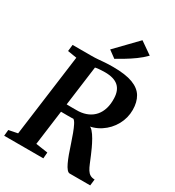

<svg xmlns="http://www.w3.org/2000/svg" viewBox="-231 -1132 1150 1264"><g transform="rotate(30 343.5 -500.0)"><path d="M0.6 0 5 -46.1 72.3 -59.5 155.1 -682.2 86 -693.3 91.7 -743H233Q262 -743 284.9 -745Q307.9 -747 333.7 -749Q359.4 -751 395.7 -751Q490.4 -751 545.6 -730.1Q600.7 -709.2 624.6 -668.9Q648.5 -628.6 648.8 -570.4Q649.1 -509.1 619.3 -455.1Q589.6 -401.2 537.3 -366.9Q485.1 -332.7 417.6 -328.8L448.8 -336.3Q463.6 -337.4 479.9 -319.1Q496.3 -300.7 511.8 -273.4Q527.3 -246 539.7 -219.1Q552.1 -192.2 559 -175.4Q571.7 -145 581.4 -121.5Q591 -98 601.1 -81.6Q611.2 -65.2 625.1 -56.8Q638.9 -48.3 660.2 -48L654.5 0H498.5Q487.7 0 476.5 -13.3Q465.3 -26.6 454.2 -50.3Q443 -74 431.5 -105.3Q419.5 -139.6 407.6 -175.4Q395.7 -211.3 383.9 -243Q372.1 -274.7 360.9 -296.6Q349.8 -318.5 339.2 -324.5Q336.8 -324.2 324.3 -323.8Q311.7 -323.5 294.7 -323.6Q277.6 -323.7 260.9 -323.8Q244.2 -324 233.3 -324L240.4 -384.8Q250 -384.4 265.9 -384.2Q281.8 -383.9 298.7 -383.9Q315.7 -383.9 329 -384Q342.4 -384.1 346.5 -384.4Q384 -386.9 413.8 -400.7Q443.6 -414.4 464.3 -438.6Q485 -462.8 495.4 -497.2Q505.8 -531.6 504.1 -575.9Q502.2 -635.4 468.5 -664.7Q434.8 -693.9 366.7 -693.9Q357.2 -693.9 339.1 -693Q320.9 -692.2 302.3 -689.3Q283.8 -686.5 272.2 -680.8L298.2 -721L210.6 -59.5L301.9 -46.1L298.2 0ZM320.9 -840.9 474.7 -999.8 567 -935.6Q538 -905.8 503.1 -880.7Q468.2 -855.5 434.7 -835.6Q401.2 -815.7 375.4 -800.9Z"/></g></svg>

Font: Merriweather 7pt Light
Style: Italic
Weight: 300
Italic angle: -7.8°
Designer: Eben Sorkin
Foundry: Eben Sorkin
Version: Version 2.200;gftools[0.9.31]